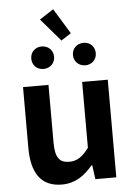

<svg xmlns="http://www.w3.org/2000/svg" viewBox="-64 -1036 765 1097"><g transform="rotate(-5 318.5 -487.0)"><path d="M246 14C323 14 376 -24 424 -81H428L439 0H559V-560H412V-182C374 -132 344 -112 299 -112C244 -112 219 -142 219 -229V-560H73V-211C73 -70 125 14 246 14ZM199 -653C237 -653 265 -681 265 -717C265 -755 237 -782 199 -782C161 -782 134 -755 134 -717C134 -681 161 -653 199 -653ZM315 -806 372 -843 283 -988 203 -936ZM439 -653C477 -653 504 -681 504 -717C504 -755 477 -782 439 -782C401 -782 373 -755 373 -717C373 -681 401 -653 439 -653Z"/></g></svg>

Font: Noto Sans Mono CJK HK
Style: Bold
Weight: 700
Designer: Ryoko NISHIZUKA 西塚涼子 (kana, bopomofo & ideographs); Paul D. Hunt (Latin, Greek & Cyrillic); Sandoll Communications 산돌커뮤니
Foundry: Adobe
Version: Version 2.004;hotconv 1.0.118;makeotfexe 2.5.65603